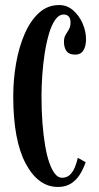

<svg xmlns="http://www.w3.org/2000/svg" viewBox="-20 -731 392 761"><path d="M209.5 10Q131.5 10 82 -82.5Q32.5 -175 32.5 -349Q32.5 -416 43.8 -480.2Q55 -544.5 77.8 -596.8Q100.5 -649 134.5 -680Q168.5 -711 214.5 -711Q246 -711 270 -690Q294 -669 307.5 -637.8Q321 -606.5 321 -575.5Q321 -548 310.5 -531.2Q300 -514.5 278.5 -514.5Q254 -514.5 243.8 -528.2Q233.5 -542 233.5 -565.5Q233.5 -582 240 -592.8Q246.5 -603.5 253 -614.5Q259.5 -625.5 259.5 -641.5Q259.5 -658.5 252 -666Q244.5 -673.5 232.5 -673.5Q213.5 -673.5 198.8 -652.5Q184 -631.5 173.8 -596.2Q163.5 -561 157 -518.5Q150.5 -476 147.5 -432Q144.5 -388 144.5 -350Q144.5 -293.5 148.2 -244Q152 -194.5 158.8 -154.5Q165.5 -114.5 175.5 -86Q185.5 -57.5 198 -42Q210.5 -26.5 225.5 -26.5Q244 -26.5 256 -37.2Q268 -48 275.8 -66Q283.5 -84 288.5 -105.5L319.5 -88Q310 -60.5 295.8 -38.2Q281.5 -16 260.5 -3Q239.5 10 209.5 10Z"/></svg>

Font: Imbue Thin 10pt SemiBold
Style: Regular
Weight: 600
Version: Version 1.102